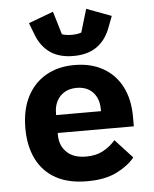

<svg xmlns="http://www.w3.org/2000/svg" viewBox="-55 -828 710 887"><g transform="rotate(-5 300.0 -385.0)"><path d="M314 12Q227 12 168.5 -20.5Q110 -53 80 -113.5Q50 -174 50 -256Q50 -341 80.5 -401.5Q111 -462 167.5 -495Q224 -528 301 -528Q378 -528 434 -496Q490 -464 520 -405.5Q550 -347 550 -266V-222H197V-213Q197 -164 228.5 -133Q260 -102 319 -102Q365 -102 398 -120Q431 -138 455 -166L535 -79Q505 -42 451 -15Q397 12 314 12ZM302 -422Q270 -422 246.5 -408.5Q223 -395 210 -370.5Q197 -346 197 -313V-305H405V-313Q405 -363 377.5 -392.5Q350 -422 302 -422ZM301 -570Q235 -570 193 -599.5Q151 -629 130 -684L109 -739L224 -782L256 -675Q262 -672 275 -670Q288 -668 301 -668Q314 -668 327 -670Q340 -672 346 -675L378 -782L493 -739L472 -684Q451 -629 409 -599.5Q367 -570 301 -570Z"/></g></svg>

Font: Lilex
Style: Regular
Weight: 400
Monospace: yes
Designer: Mike Abbink, Paul van der Laan, Pieter van Rosmalen, Mikhael Khrustik
Foundry: Mikhael Khrustik
Version: Version 2.510